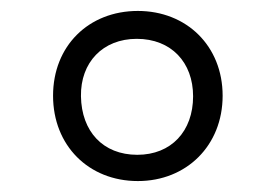

<svg xmlns="http://www.w3.org/2000/svg" viewBox="-20 -878 506 351"><path d="M387 -703C387 -794 321 -858 232 -858C142 -858 77 -794 77 -703C77 -612 142 -547 232 -547C321 -547 387 -612 387 -703ZM333 -702C333 -638 293 -595 231 -595C168 -595 129 -638 128 -702C127 -764 168 -807 230 -807C293 -807 333 -764 333 -702Z"/></svg>

Font: 18Franklin Light
Style: Regular
Weight: 300
Designer: Pablo Impallari, Rodrigo Fuenzalida (Modified by Dan O. Williams)
Version: Version 0.025;PS 000.025;hotconv 1.0.88;makeotf.lib2.5.64775